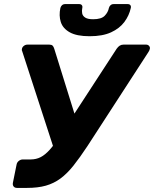

<svg xmlns="http://www.w3.org/2000/svg" viewBox="-20 -918 753 938"><path d="M63 0Q52 0 46.5 -7Q41 -14 43 -25L61 -114Q63 -125 72 -132Q81 -139 91 -139H129Q157 -139 179 -150.5Q201 -162 223 -186.5Q245 -211 270 -250L550 -680Q557 -690 565 -695Q573 -700 583 -700H694Q703 -700 708.5 -693.5Q714 -687 712 -679Q711 -675 709 -670.5Q707 -666 704 -662L407 -204Q370 -148 339 -109Q308 -70 275.5 -46Q243 -22 204 -11Q165 0 112 0ZM248 -177 88 -669Q87 -671 86.5 -673Q86 -675 87 -678Q88 -687 96 -693.5Q104 -700 114 -700H221Q232 -700 237 -695Q242 -690 245 -680L353 -333ZM418 -741Q355 -741 321 -760Q287 -779 277 -810.5Q267 -842 275 -879Q277 -887 283 -892.5Q289 -898 298 -898H367Q376 -898 380 -892.5Q384 -887 382 -879Q379 -865 381.5 -852.5Q384 -840 396.5 -832Q409 -824 435 -824Q475 -824 491.5 -841Q508 -858 512 -879Q514 -887 520 -892.5Q526 -898 535 -898H604Q613 -898 617 -892.5Q621 -887 619 -879Q611 -842 587.5 -810.5Q564 -779 522.5 -760Q481 -741 418 -741Z"/></svg>

Font: Rubik Light SemiBold
Style: Italic
Weight: 600
Italic angle: -12°
Version: Version 2.104